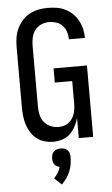

<svg xmlns="http://www.w3.org/2000/svg" viewBox="-64 -785 628 1077"><g transform="rotate(-5 250.0 -246.0)"><path d="M213 8Q189 8 165 1.5Q141 -5 121.5 -20Q102 -35 88.5 -56Q75 -77 67.5 -100Q60 -123 57 -147.5Q54 -172 54 -196V-539Q54 -565 58 -591.5Q62 -618 73.5 -642.5Q85 -667 103 -687Q121 -707 144.5 -720Q168 -733 194.5 -738Q221 -743 247 -743Q272 -743 297 -739Q322 -735 344.5 -724Q367 -713 385.5 -695.5Q404 -678 416 -656Q428 -634 434 -609.5Q440 -585 440 -560V-557H350V-558Q350 -579 343.5 -599Q337 -619 322.5 -634.5Q308 -650 288 -656.5Q268 -663 247 -663Q224 -663 202.5 -653.5Q181 -644 167.5 -625.5Q154 -607 149 -584.5Q144 -562 144 -539V-196Q144 -173 149 -150Q154 -127 168 -109Q182 -91 204 -81.5Q226 -72 249 -72Q264 -72 279 -76Q294 -80 306 -89Q318 -98 326.5 -110.5Q335 -123 339.5 -137Q344 -151 346 -166Q348 -181 348 -196V-322H250V-402H438V0H357V-113Q350 -89 338 -66Q326 -43 307.5 -25.5Q289 -8 264 0Q239 8 213 8ZM240 251 199 213Q212 200 221.5 184.5Q231 169 236 152Q228 150 220 145.5Q212 141 207 134Q202 127 200 118.5Q198 110 198 101Q198 90 201 80Q204 70 211.5 62.5Q219 55 229.5 52Q240 49 250 49Q260 49 270.5 52Q281 55 288.5 62.5Q296 70 299 80Q302 90 302 101Q302 122 298.5 142.5Q295 163 287 182.5Q279 202 267 219Q255 236 240 251Z"/></g></svg>

Font: Iosevka Curly Medium
Style: Regular
Weight: 500
Monospace: yes
Designer: Belleve Invis
Foundry: Belleve Invis
Version: Version 22.1.2; ttfautohint (v1.8.4)